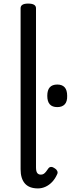

<svg xmlns="http://www.w3.org/2000/svg" viewBox="-20 -1035 395 1072"><path d="M192 17Q143 17 119 -10.5Q95 -38 95 -90V-989Q95 -1002 105.5 -1008.5Q116 -1015 137 -1015Q159 -1015 170 -1008.5Q181 -1002 181 -989V-101Q181 -78 188 -69Q195 -60 208 -60Q217 -60 223.5 -64Q230 -68 236.5 -76Q243 -84 251 -96Q257 -103 266 -103Q275 -103 286 -95Q295 -90 299.5 -80.5Q304 -71 299 -62Q288 -37 271.5 -19.5Q255 -2 234.5 7.5Q214 17 192 17ZM300 -437Q272 -437 258 -452.5Q244 -468 244 -500Q244 -532 258 -547.5Q272 -563 300 -563Q327 -563 341 -547.5Q355 -532 355 -500Q356 -468 341.5 -452.5Q327 -437 300 -437Z"/></svg>

Font: Playwrite PE
Style: Regular
Weight: 400
Designer: Veronika Burian, José Scaglione
Foundry: TypeTogether
Version: Version 1.002